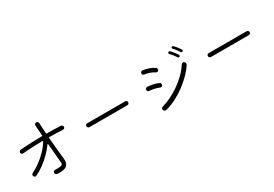

<svg xmlns="http://www.w3.org/2000/svg" viewBox="43 -1751 3913 2738"><g transform="rotate(-30 2000.0 -382.5)"><path d="M459 11Q445 10 435 -0.5Q425 -11 425 -25Q425 -39 435 -48Q445 -57 458 -56Q469 -55 479.5 -55Q490 -55 499 -55Q554 -55 569.5 -65.5Q585 -76 585 -96Q585 -104 584 -112.5Q583 -121 582 -131Q576 -199 569.5 -273.5Q563 -348 557 -420Q556 -426 552.5 -427Q549 -428 545 -423Q503 -363 444 -304Q385 -245 318 -196Q251 -147 185 -116Q179 -113 173 -113Q162 -113 152 -122Q142 -131 142 -146Q142 -168 162 -177Q227 -209 293.5 -257.5Q360 -306 417.5 -366Q475 -426 513 -491Q514 -493 514 -496Q514 -502 506 -502Q425 -501 344 -497.5Q263 -494 183 -486Q169 -485 159 -494.5Q149 -504 149 -517Q149 -530 158 -539.5Q167 -549 180 -550Q262 -557 353 -560.5Q444 -564 536 -565Q546 -565 544 -574L532 -743Q531 -757 540.5 -766.5Q550 -776 563 -777Q577 -777 586.5 -768Q596 -759 597 -745Q599 -713 601 -670Q603 -627 606 -574Q608 -565 616 -565Q675 -564 732 -563Q789 -562 842 -559Q856 -558 865.5 -548.5Q875 -539 875 -525Q875 -512 865.5 -503Q856 -494 843 -495Q790 -498 734 -499.5Q678 -501 621 -502Q612 -502 613 -493Q618 -418 626 -330.5Q634 -243 645 -147Q648 -125 648 -107Q648 -43 611.5 -15.5Q575 12 490 12Q483 12 475 11.5Q467 11 459 11Z M1188 -338Q1175 -338 1165.5 -347.5Q1156 -357 1156 -370Q1156 -384 1165.5 -393Q1175 -402 1188 -402H1812Q1825 -402 1834.5 -393Q1844 -384 1844 -370Q1844 -357 1835 -347.5Q1826 -338 1812 -338Z M2878 -609Q2874 -606 2868 -606Q2857 -606 2851 -615Q2835 -640 2814 -667.5Q2793 -695 2773 -714Q2767 -720 2767 -727Q2767 -736 2773 -740Q2779 -746 2787 -746Q2797 -746 2801 -740Q2824 -718 2845 -691Q2866 -664 2884 -637Q2887 -633 2887 -627Q2887 -617 2878 -609ZM2802 -566Q2798 -563 2792 -563Q2781 -563 2775 -572Q2759 -597 2737.5 -624.5Q2716 -652 2696 -672Q2689 -679 2689 -687Q2689 -694 2695 -700Q2701 -706 2710 -706Q2718 -706 2723 -701Q2746 -679 2768.5 -650Q2791 -621 2809 -594Q2812 -590 2812 -584Q2812 -572 2802 -566ZM2402 -539Q2329 -586 2238 -598Q2225 -600 2218 -609Q2211 -618 2211 -628Q2211 -643 2222.5 -653Q2234 -663 2247 -661Q2294 -656 2342 -639.5Q2390 -623 2430 -597Q2446 -587 2446 -567Q2446 -557 2442 -549Q2434 -535 2417 -535Q2409 -535 2402 -539ZM2260 -2Q2257 -1 2251 -1Q2237 -1 2226 -11Q2215 -21 2215 -37Q2215 -62 2240 -69Q2304 -87 2377 -121Q2450 -155 2523 -204.5Q2596 -254 2661.5 -317Q2727 -380 2776 -456Q2785 -470 2803 -470Q2814 -470 2821 -464Q2837 -454 2837 -433Q2837 -421 2831 -412Q2791 -350 2729 -287Q2667 -224 2590.5 -167Q2514 -110 2429.5 -67Q2345 -24 2260 -2ZM2343 -323Q2309 -338 2265.5 -347.5Q2222 -357 2185 -359Q2172 -360 2163 -368.5Q2154 -377 2154 -389Q2154 -404 2164 -414Q2174 -424 2187 -424Q2228 -422 2277.5 -412Q2327 -402 2368 -383Q2387 -375 2387 -353Q2387 -338 2378 -329Q2369 -320 2356 -320Q2351 -320 2343 -323Z M3188 -338Q3175 -338 3165.5 -347.5Q3156 -357 3156 -370Q3156 -384 3165.5 -393Q3175 -402 3188 -402H3812Q3825 -402 3834.5 -393Q3844 -384 3844 -370Q3844 -357 3835 -347.5Q3826 -338 3812 -338Z"/></g></svg>

Font: Kiwi Maru Light
Style: Regular
Weight: 300
Designer: Hiroki-Chan
Version: Version 1.100